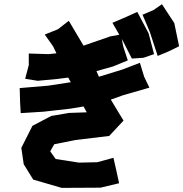

<svg xmlns="http://www.w3.org/2000/svg" viewBox="-20 -871 886 928"><path d="M523.4 -760.7 556.6 -703.1 513.7 -695.3 383.8 -650.4 312.5 -770.5 259.8 -729.5 196.3 -704.1 236.3 -647.5 252.9 -613.3 214.8 -609.4 119.1 -612.3V-556.6L101.6 -490.2L162.1 -480.5L256.8 -489.3L309.6 -496.1L322.3 -473.6L213.9 -457L75.2 -445.3L77.1 -377.9L80.1 -324.2L189.5 -331.1L319.3 -345.7L383.8 -356.4L399.4 -328.1L313.5 -325.2L227.5 -310.5L136.7 -262.7L83 -156.2L94.7 -77.1L140.6 -2.9L278.3 37.1L465.8 36.1L555.7 14.6L542 -47.9L528.3 -108.4L450.2 -86.9L361.3 -85L249 -102.5L222.7 -139.6L242.2 -173.8L344.7 -194.3L507.8 -213.9L577.1 -288.1L547.9 -335.9L515.6 -389.6L576.2 -411.1L702.1 -447.3L676.8 -500L656.2 -567.4L569.3 -534.2L458 -500L446.3 -527.3L526.4 -549.8L597.7 -579.1L576.2 -644.5L568.4 -682.6L578.1 -665L617.2 -587.9L673.8 -591.8L724.6 -609.4L698.2 -710L643.6 -813.5L589.8 -789.1ZM668.9 -799.8 704.1 -716.8 742.2 -600.6 793.9 -622.1 845.7 -647.5 822.3 -759.8 762.7 -850.6 721.7 -822.3Z"/></svg>

Font: MaokenAssortedSans-Lite
Style: Lite
Weight: 400
Version: Version 1.400